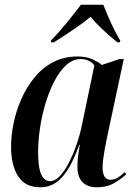

<svg xmlns="http://www.w3.org/2000/svg" viewBox="-20 -786 578 816"><path d="M152 10Q87 10 57 -37Q27 -84 27 -163Q27 -209 37.5 -261Q48 -313 70 -363.5Q92 -414 125.5 -455.5Q159 -497 205 -521.5Q251 -546 309 -546Q345 -546 370.5 -535Q396 -524 413 -510L488 -535H506L433 -193Q430 -179 426 -157Q422 -135 419 -112.5Q416 -90 416 -75Q416 -22 450 -22Q466 -22 480.5 -31Q495 -40 511 -55L516 -45Q496 -26 465.5 -8Q435 10 392 10Q352 10 330.5 -12Q309 -34 309 -78Q309 -102 312 -124Q315 -146 319 -171H317Q283 -76 244 -33Q205 10 152 10ZM193 -16Q213 -16 233.5 -37Q254 -58 272.5 -94Q291 -130 306 -173.5Q321 -217 330 -263L381 -508Q371 -522 355.5 -528.5Q340 -535 323 -535Q289 -535 260.5 -508.5Q232 -482 210 -439Q188 -396 172.5 -343.5Q157 -291 149.5 -238Q142 -185 142 -140Q142 -72 155.5 -44Q169 -16 193 -16ZM197 -614Q228 -646 263 -688.5Q298 -731 324 -766H419Q427 -745 439.5 -716Q452 -687 466 -659Q480 -631 491 -614L489 -606H479Q442 -636 413.5 -663Q385 -690 365 -715Q336 -690 293 -661Q250 -632 209 -606H196Z"/></svg>

Font: Noto Serif Display Condensed SemiBold
Style: Italic
Weight: 600
Width: 3
Italic angle: -12°
Designer: Monotype Design Team
Foundry: Monotype Imaging Inc.
Version: Version 2.009